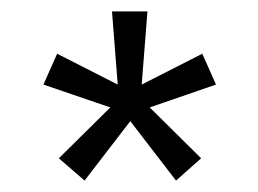

<svg xmlns="http://www.w3.org/2000/svg" viewBox="-20 -704 452 336"><path d="M56 -556 80 -610 186 -556 176 -684H238L228 -556L334 -610L358 -556L242 -516L332 -427L288 -388L208 -492L128 -388L83 -427L173 -516Z"/></svg>

Font: Karmilla
Style: Regular
Weight: 400
Designer: Jonathan Pinhorn
Version: Version 1.000